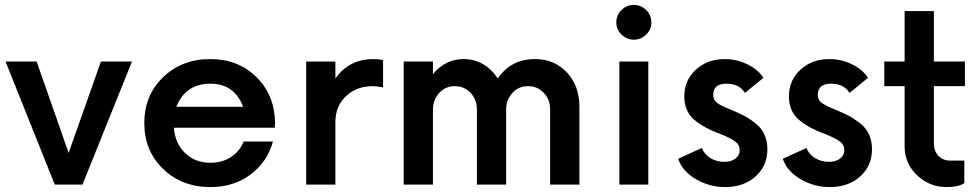

<svg xmlns="http://www.w3.org/2000/svg" viewBox="-20 -750 3972 780"><path d="M390 -500H516.2L315 0H202.5L2.5 -500H128.8L258.8 -128.8Z M1097.5 -252.5 1096.2 -231.2H686.2Q691.2 -167.5 731.9 -128.1Q772.5 -88.8 835 -88.8Q882.5 -88.8 918.1 -111.9Q953.8 -135 970 -175H1088.8Q1066.2 -92.5 998.1 -41.2Q930 10 835 10Q718.8 10 642.5 -63.8Q566.2 -137.5 566.2 -250Q566.2 -362.5 642.5 -436.2Q718.8 -510 833.8 -510Q947.5 -510 1021.2 -437.5Q1095 -365 1097.5 -252.5ZM835 -410Q733.8 -410 696.2 -316.2H967.5Q932.5 -410 835 -410Z M1496.2 -510Q1517.5 -510 1536.2 -506.2V-395Q1511.2 -400 1493.8 -400Q1428.8 -400 1385.6 -359.4Q1342.5 -318.8 1342.5 -253.8V0H1223.8V-500H1342.5V-431.2Q1398.8 -510 1496.2 -510Z M2153.8 -510Q2232.5 -510 2283.1 -455.6Q2333.8 -401.2 2333.8 -317.5V0H2215V-305Q2215 -345 2189.4 -372.5Q2163.8 -400 2125 -400Q2086.2 -400 2061.2 -371.9Q2036.2 -343.8 2036.2 -305V0H1917.5V-305Q1917.5 -345 1891.9 -372.5Q1866.2 -400 1827.5 -400Q1788.8 -400 1763.8 -371.9Q1738.8 -343.8 1738.8 -305V0H1620V-500H1738.8V-448.8Q1790 -510 1862.5 -510Q1948.8 -510 2002.5 -431.2Q2055 -510 2153.8 -510Z M2483.8 -658.8Q2483.8 -688.8 2505 -709.4Q2526.2 -730 2555 -730Q2583.8 -730 2605 -709.4Q2626.2 -688.8 2626.2 -658.8Q2626.2 -630 2605 -609.4Q2583.8 -588.8 2555 -588.8Q2526.2 -588.8 2505 -609.4Q2483.8 -630 2483.8 -658.8ZM2496.2 0V-500H2613.8V0Z M2926.2 10Q2862.5 10 2807.5 -21.9Q2752.5 -53.8 2735 -105L2831.2 -148.8Q2842.5 -121.2 2867.5 -106.9Q2892.5 -92.5 2922.5 -92.5Q2950 -92.5 2967.5 -105.6Q2985 -118.8 2985 -141.2Q2985 -161.2 2968.1 -174.4Q2951.2 -187.5 2908.8 -205Q2838.8 -230 2799.4 -264.4Q2760 -298.8 2760 -358.8Q2760 -423.8 2806.9 -466.9Q2853.8 -510 2923.8 -510Q2973.8 -510 3017.5 -488.1Q3061.2 -466.2 3081.2 -433.8L3006.2 -372.5Q2983.8 -410 2931.2 -410Q2877.5 -410 2877.5 -365Q2877.5 -343.8 2892.5 -332.5Q2907.5 -321.2 2950 -303.8Q2981.2 -291.2 3002.5 -280Q3023.8 -268.8 3048.1 -250Q3072.5 -231.2 3085 -204.4Q3097.5 -177.5 3097.5 -143.8Q3097.5 -76.2 3049.4 -33.1Q3001.2 10 2926.2 10Z M3351.2 10Q3287.5 10 3232.5 -21.9Q3177.5 -53.8 3160 -105L3256.2 -148.8Q3267.5 -121.2 3292.5 -106.9Q3317.5 -92.5 3347.5 -92.5Q3375 -92.5 3392.5 -105.6Q3410 -118.8 3410 -141.2Q3410 -161.2 3393.1 -174.4Q3376.2 -187.5 3333.8 -205Q3263.8 -230 3224.4 -264.4Q3185 -298.8 3185 -358.8Q3185 -423.8 3231.9 -466.9Q3278.8 -510 3348.8 -510Q3398.8 -510 3442.5 -488.1Q3486.2 -466.2 3506.2 -433.8L3431.2 -372.5Q3408.8 -410 3356.2 -410Q3302.5 -410 3302.5 -365Q3302.5 -343.8 3317.5 -332.5Q3332.5 -321.2 3375 -303.8Q3406.2 -291.2 3427.5 -280Q3448.8 -268.8 3473.1 -250Q3497.5 -231.2 3510 -204.4Q3522.5 -177.5 3522.5 -143.8Q3522.5 -76.2 3474.4 -33.1Q3426.2 10 3351.2 10Z M3900 -400H3773.8V-168.8Q3773.8 -136.2 3792.5 -116.9Q3811.2 -97.5 3840 -97.5H3897.5V-6.2Q3873.8 10 3825 10Q3756.2 10 3705.6 -38.1Q3655 -86.2 3655 -155V-400H3572.5V-500H3655V-705H3773.8V-500H3900Z"/></svg>

Font: Now Medium
Style: Regular
Weight: 500
Designer: Alfredo Marco Pradil
Foundry: Alfredo Marco Pradil
Version: Version 1.002;PS 001.002;hotconv 1.0.88;makeotf.lib2.5.64775